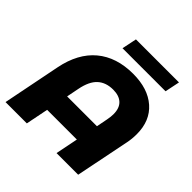

<svg xmlns="http://www.w3.org/2000/svg" viewBox="-225 -1064 1243 1243"><g transform="rotate(45 397.0 -442.0)"><path d="M758 -454Q758 -411 750 -372L675 0H477L508 -155H236L205 0H10L89 -397Q120 -553 216.5 -633.5Q313 -714 465 -714Q601 -714 679.5 -645Q758 -576 758 -454ZM539 -308 554 -385Q560 -415 560 -439Q560 -494 530.5 -522Q501 -550 446 -550Q380 -550 339.5 -513Q299 -476 283 -394L266 -308ZM320 -884H714L693 -782H299Z"/></g></svg>

Font: Montserrat Alternates ExtraBold
Style: Italic
Weight: 800
Italic angle: -11.3°
Designer: Julieta Ulanovsky
Foundry: Julieta Ulanovsky
Version: Version 7.200